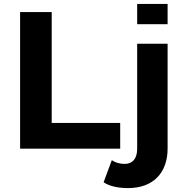

<svg xmlns="http://www.w3.org/2000/svg" viewBox="-20 -762 951 984"><path d="M683 -742V-638H839V-742ZM83 0H596V-132H245V-700H83ZM636 202C766 202 839 123 839 -1V-538H683V0C683 53 658 78 619 78C593 78 570 71 553 59L511 172C541 193 588 202 636 202Z"/></svg>

Font: AWKNG-Font
Style: Bold
Weight: 700
Designer: Awakening Church
Foundry: Awakening Church
Version: Version 1.700;PS 001.700;hotconv 1.0.88;makeotf.lib2.5.64775